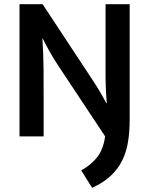

<svg xmlns="http://www.w3.org/2000/svg" viewBox="-20 -650 711 915"><path d="M73 -630H183L423 -266Q443 -236 460 -206.5Q477 -177 487 -158H489Q483 -227 483 -296.5Q483 -366 483 -435V-630H598V-81Q598 -23 590 26.5Q582 76 561.5 116.5Q541 157 506.5 189Q472 221 419 245L367 162Q413 137 442.5 100Q472 63 481 0L259 -335Q236 -369 215.5 -406Q195 -443 184 -466H182Q187 -392 187.5 -322.5Q188 -253 188 -181V0H73Z"/></svg>

Font: Mukta Mahee SemiBold
Style: Regular
Weight: 600
Designer: Shuchita Grover, Noopur Datye, Girish Dalvi, Yashodeep Gholap
Foundry: Ek Type
Version: Version 2.538;PS 1.000;hotconv 16.6.51;makeotf.lib2.5.65220;